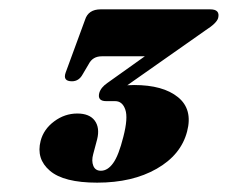

<svg xmlns="http://www.w3.org/2000/svg" viewBox="-20 -720 488 411"><path d="M380.5 -438.5Q367.5 -388.5 315.5 -358.8Q263.5 -329 188 -329Q116.5 -329 86.8 -354.5Q57 -380 67 -418.5Q73.5 -443.5 96 -460.2Q118.5 -477 145.5 -477Q171.5 -477 182.8 -461.8Q194 -446.5 188 -422L179.5 -390Q175.5 -375.5 179.8 -365Q184 -354.5 196 -354.5Q210.5 -354.5 222.2 -370.8Q234 -387 244 -427Q254.5 -467.5 248.2 -485.5Q242 -503.5 226.5 -503.5H207.5Q188 -503.5 192.5 -521Q196 -533 210 -542.5L290 -599.5H198Q178.5 -599.5 170 -583L157 -561Q149 -546 134 -546Q114 -546 120.5 -564.5L162 -677.5Q169 -700 195.5 -700H430Q451.5 -700 447 -681.5Q444 -670.5 420.5 -655.5L252.5 -537.5Q259.5 -538 267 -538Q329 -538 361 -512Q393 -486 380.5 -438.5Z"/></svg>

Font: Fraunces 144pt Soft Black
Style: Italic
Weight: 900
Italic angle: -16°
Version: Version 1.000;[b76b70a41]